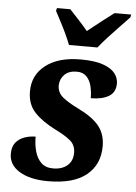

<svg xmlns="http://www.w3.org/2000/svg" viewBox="-55 -808 609 860"><g transform="rotate(5 250.0 -378.0)"><path d="M193 10Q113 10 65 -19Q17 -48 17 -98Q17 -130 32 -148.5Q47 -167 71 -175.5Q95 -184 121 -184Q121 -148 129.5 -117.5Q138 -87 157.5 -68Q177 -49 211 -49Q251 -49 275 -69.5Q299 -90 299 -127Q299 -161 275.5 -181Q252 -201 205 -224Q144 -255 111 -291Q78 -327 78 -384Q78 -458 135.5 -502Q193 -546 292 -546Q356 -546 393.5 -532.5Q431 -519 447 -498Q463 -477 463 -453Q463 -413 433 -395Q403 -377 352 -377Q352 -404 346 -430Q340 -456 324 -473Q308 -490 280 -490Q244 -490 224.5 -470.5Q205 -451 204 -422Q204 -390 228.5 -369.5Q253 -349 300 -326Q366 -294 395 -257.5Q424 -221 424 -167Q424 -85 366 -37.5Q308 10 193 10ZM234 -606Q226 -627 213.5 -654Q201 -681 187 -707.5Q173 -734 163 -753L166 -766H226Q242 -749 267 -722Q292 -695 308 -675Q333 -695 368 -722.5Q403 -750 425 -766H500L497 -753Q479 -734 454.5 -708.5Q430 -683 405.5 -656.5Q381 -630 362 -606Z"/></g></svg>

Font: Noto Serif SemiCondensed
Style: Bold Italic
Weight: 700
Width: 4
Italic angle: -12°
Designer: Monotype Design Team
Foundry: Monotype Imaging Inc.
Version: Version 2.014